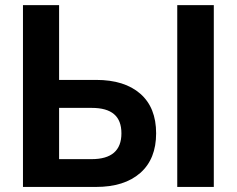

<svg xmlns="http://www.w3.org/2000/svg" viewBox="-20 -739 938 759"><path d="M70.8 -718.8H213.6V-423.1H360.1Q472.2 -423.1 534.7 -368.4Q597.2 -313.7 597.2 -212Q597.2 -110.4 534.4 -55.2Q471.7 0 359.1 0H70.8ZM460 -211.9Q460 -262.9 430.8 -287.7Q401.7 -312.5 342.8 -312.5H213.6V-109.9H342Q460 -109.9 460 -211.9ZM680.7 -718.8H825.2V0H680.7Z"/></svg>

Font: Min Sans VF VF
Style: Regular
Weight: 400
Designer: Jinseong-Kim, NotoSansCJK, Nunito
Foundry: Jinseong-Kim
Version: Version 1.420;Glyphs 3.1.2 (3151)